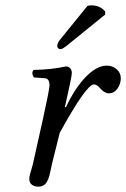

<svg xmlns="http://www.w3.org/2000/svg" viewBox="-20 -683 469 714"><path d="M88.9 -17.1Q88.9 -24.4 91.1 -33Q93.3 -41.5 96.7 -53Q100.1 -64.5 102.1 -71.8L140.1 -242.2Q164.1 -351.1 164.1 -366.2Q164.1 -391.1 146 -392.1L106 -395Q95.2 -411.6 105 -422.9Q172.9 -424.3 225.1 -436Q234.9 -436 241 -429.2Q247.1 -422.4 247.1 -411.1Q247.1 -399.9 229 -319.8L221.2 -285.2L225.1 -284.2Q258.3 -355 299.1 -397Q339.8 -439 377 -439Q398.4 -439 413.8 -425.5Q429.2 -412.1 429.2 -392.1Q429.2 -371.1 416.7 -353.5Q404.3 -335.9 383.8 -335.9Q368.7 -335.9 350.1 -356.9Q339.8 -369.1 329.1 -369.1Q301.3 -369.1 202.1 -189L172.9 -71.8Q171.4 -66.4 168.7 -52.2Q166 -38.1 163.6 -29.3Q161.1 -20.5 156 -10Q150.9 0.5 142.3 5.9Q133.8 11.2 122.1 11.2Q108.4 11.2 98.6 3.9Q88.9 -3.4 88.9 -17.1ZM305.2 -661.1Q311 -663.1 319.8 -663.1Q352.5 -663.1 371.1 -640.1V-628.9L236.8 -520Q212.9 -500 205.1 -500Q200.2 -500 196.5 -503.4Q192.9 -506.8 192.9 -511.2Q192.9 -522.5 203.1 -535.2Z"/></svg>

Font: Common Serif
Style: Italic
Weight: 400
Italic angle: -12°
Designer: Philipp H. Poll, Khaled Hosny
Foundry: Stefan Peev, Context Ltd.
Version: Version 1.026